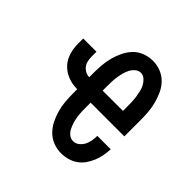

<svg xmlns="http://www.w3.org/2000/svg" viewBox="-145 -655 789 789"><g transform="rotate(45 250.0 -260.0)"><path d="M314 8Q290 8 268 -0.5Q246 -9 229.5 -25.5Q213 -42 202.5 -63Q192 -84 185.5 -107Q179 -130 177 -153.5Q175 -177 175 -200V-225Q157 -225 139.5 -229Q122 -233 106.5 -241.5Q91 -250 78.5 -263Q66 -276 58.5 -292.5Q51 -309 48 -326.5Q45 -344 45 -362V-390H122V-362Q122 -350 124.5 -338Q127 -326 134 -316.5Q141 -307 152 -301Q163 -295 175 -295V-320Q175 -343 177 -366.5Q179 -390 185 -412.5Q191 -435 201.5 -456.5Q212 -478 228 -494.5Q244 -511 266.5 -519.5Q289 -528 312 -528Q336 -528 358 -519.5Q380 -511 396.5 -494.5Q413 -478 423 -456.5Q433 -435 439 -412.5Q445 -390 447 -366.5Q449 -343 449 -320V-225H253V-200Q253 -186 253.5 -172.5Q254 -159 256 -145Q258 -131 262 -118Q266 -105 272 -92.5Q278 -80 289 -71Q300 -62 314 -62Q328 -62 339.5 -71Q351 -80 357.5 -92.5Q364 -105 366.5 -119Q369 -133 369 -148H447Q446 -128 442.5 -109.5Q439 -91 431.5 -73Q424 -55 413 -39.5Q402 -24 386 -13Q370 -2 351.5 3Q333 8 314 8ZM371 -295V-320Q371 -334 370.5 -347.5Q370 -361 368 -374.5Q366 -388 363 -401.5Q360 -415 353.5 -427Q347 -439 336.5 -448.5Q326 -458 312 -458Q299 -458 288 -448.5Q277 -439 271 -427Q265 -415 261.5 -401.5Q258 -388 256 -374.5Q254 -361 253.5 -347.5Q253 -334 253 -320V-295Z"/></g></svg>

Font: Iosevka SS04
Style: Regular
Weight: 400
Monospace: yes
Designer: Belleve Invis
Foundry: Belleve Invis
Version: Version 19.0.0; ttfautohint (v1.8.4)